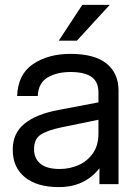

<svg xmlns="http://www.w3.org/2000/svg" viewBox="-20 -752 552 784"><path d="M386 -65Q326 12 220 12Q132 12 82 -28Q32 -68 32 -141Q32 -208 80 -247Q128 -286 219 -303L382 -334V-374Q382 -419 353 -438.5Q324 -458 268 -458Q213 -458 175 -436Q137 -414 134 -360H50Q53 -448 114.5 -490Q176 -532 268 -532Q366 -532 415 -492.5Q464 -453 464 -382V0H386ZM224 -62Q264 -62 300 -77.5Q336 -93 359 -125.5Q382 -158 382 -206V-263L231 -232Q173 -220 146 -202Q119 -184 119 -143Q119 -105 145 -83.5Q171 -62 224 -62ZM316 -732H428L294 -586H220Z"/></svg>

Font: Aspekta 400
Style: Regular
Weight: 400
Designer: Ivo Dolenc
Version: Version 2.000